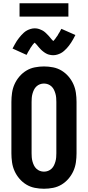

<svg xmlns="http://www.w3.org/2000/svg" viewBox="-20 -1151 540 1179"><path d="M250 8Q222 8 194 2.5Q166 -3 142 -17.5Q118 -32 99.5 -53.5Q81 -75 69.5 -100.5Q58 -126 54 -154Q50 -182 50 -210V-525Q50 -553 54 -581Q58 -609 69.5 -634.5Q81 -660 99.5 -681.5Q118 -703 142 -717.5Q166 -732 194 -737.5Q222 -743 250 -743Q278 -743 306 -737.5Q334 -732 358 -717.5Q382 -703 400.5 -681.5Q419 -660 430.5 -634.5Q442 -609 446 -581Q450 -553 450 -525V-210Q450 -182 446 -154Q442 -126 430.5 -100.5Q419 -75 400.5 -53.5Q382 -32 358 -17.5Q334 -3 306 2.5Q278 8 250 8ZM250 -97Q263 -97 275 -101.5Q287 -106 296.5 -115Q306 -124 311.5 -135.5Q317 -147 320.5 -159.5Q324 -172 325 -185Q326 -198 326 -210V-525Q326 -537 325 -550Q324 -563 320.5 -575.5Q317 -588 311.5 -599.5Q306 -611 296.5 -620Q287 -629 275 -633.5Q263 -638 250 -638Q237 -638 225 -633.5Q213 -629 203.5 -620Q194 -611 188.5 -599.5Q183 -588 179.5 -575.5Q176 -563 175 -550Q174 -537 174 -525V-210Q174 -198 175 -185Q176 -172 179.5 -159.5Q183 -147 188.5 -135.5Q194 -124 203.5 -115Q213 -106 225 -101.5Q237 -97 250 -97ZM307 -812Q302 -812 297.5 -812.5Q293 -813 288 -814Q283 -815 279 -816Q275 -817 270.5 -819Q266 -821 261.5 -823.5Q257 -826 253.5 -828.5Q250 -831 246 -834Q242 -837 238.5 -840Q235 -843 231.5 -846.5Q228 -850 225 -853.5Q222 -857 219 -860Q216 -863 213.5 -866.5Q211 -870 207 -874.5Q203 -879 199.5 -882.5Q196 -886 192.5 -889.5Q189 -893 189 -894H197Q197 -892 194 -890Q191 -888 188 -884.5Q185 -881 184 -880Q183 -879 181.5 -877Q180 -875 178.5 -873Q177 -871 175.5 -868.5Q174 -866 172 -863.5Q170 -861 168 -858Q166 -855 164.5 -852Q163 -849 161 -845.5Q159 -842 156.5 -838.5Q154 -835 152 -831Q150 -827 148 -823Q146 -819 143 -814L57 -853Q64 -866 70.5 -878Q77 -890 83.5 -900Q90 -910 97 -918.5Q104 -927 110.5 -934.5Q117 -942 126.5 -950.5Q136 -959 146.5 -964.5Q157 -970 169 -973.5Q181 -977 193 -977Q198 -977 202.5 -976.5Q207 -976 212 -975Q217 -974 221 -972.5Q225 -971 229.5 -969Q234 -967 238.5 -965Q243 -963 246.5 -960.5Q250 -958 254 -955Q258 -952 261.5 -948.5Q265 -945 268.5 -941.5Q272 -938 275 -935Q278 -932 281 -928.5Q284 -925 286.5 -922Q289 -919 293 -914Q297 -909 300.5 -905.5Q304 -902 307.5 -899Q311 -896 311 -895H303Q303 -896 306 -898Q309 -900 312 -904Q315 -908 316 -909Q317 -910 318.5 -912Q320 -914 321.5 -916Q323 -918 324.5 -920.5Q326 -923 328 -925.5Q330 -928 332 -930.5Q334 -933 335.5 -936.5Q337 -940 339 -943Q341 -946 343.5 -950Q346 -954 348 -957.5Q350 -961 352 -965.5Q354 -970 357 -974L443 -936Q436 -922 429.5 -910.5Q423 -899 416.5 -889Q410 -879 403 -870Q396 -861 389.5 -854Q383 -847 373.5 -838.5Q364 -830 353.5 -824.5Q343 -819 331 -815.5Q319 -812 307 -812ZM100 -1049V-1131H400V-1049Z"/></svg>

Font: Iosevka Extrabold
Style: Regular
Weight: 800
Monospace: yes
Designer: Belleve Invis
Foundry: Belleve Invis
Version: Version 32.5.0; ttfautohint (v1.8.4)